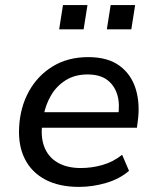

<svg xmlns="http://www.w3.org/2000/svg" viewBox="-20 -724 614 753"><path d="M290 9Q212 9 158 -19.5Q104 -48 77.5 -100.5Q51 -153 55 -225Q59 -303 93 -365Q127 -427 186.5 -463.5Q246 -500 326 -500Q403 -500 449 -466Q495 -432 512.5 -374.5Q530 -317 520 -246L517 -223H127L136 -284H463L443 -268Q451 -316 440 -352.5Q429 -389 400.5 -410.5Q372 -432 323 -432Q274 -432 238 -409.5Q202 -387 180.5 -350.5Q159 -314 151 -271L147 -247Q138 -191 153 -150Q168 -109 205 -87Q242 -65 297 -65Q340 -65 382 -77Q424 -89 459 -117L486 -54Q449 -22 396 -6.5Q343 9 290 9ZM399 -609 414 -704H510L495 -609ZM212 -609 227 -704H323L308 -609Z"/></svg>

Font: Nunito Sans 10pt Medium
Style: Italic
Weight: 500
Italic angle: -9°
Designer: Vernon Adams
Foundry: Vernon Adams
Version: Version 3.101;gftools[0.9.27]